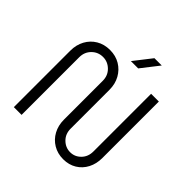

<svg xmlns="http://www.w3.org/2000/svg" viewBox="-226 -1065 1262 1262"><g transform="rotate(45 405.5 -434.0)"><path d="M546 13Q494 13 453 -11.5Q412 -36 389 -78.5Q366 -121 366 -175V-536Q366 -584 333.5 -616Q301 -648 257 -648Q211 -648 179 -616Q147 -584 147 -536V0H75V-525Q75 -579 98 -621.5Q121 -664 162 -688.5Q203 -713 257 -713Q310 -713 351 -688.5Q392 -664 415.5 -621.5Q439 -579 439 -525V-164Q439 -115 471 -83.5Q503 -52 546 -52Q589 -52 620 -83.5Q651 -115 651 -164V-700H723V-175Q723 -121 701 -78.5Q679 -36 639 -11.5Q599 13 546 13ZM405 -758 501 -881H569L473 -758Z"/></g></svg>

Font: MuseoModerno Light
Style: Regular
Weight: 300
Designer: Pablo Cosgaya, Héctor Gatti, Marcela Romero, and the Authors of The MuseoModerno Project.
Foundry: Omnibus-Type Team
Version: Version 1.001